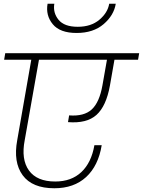

<svg xmlns="http://www.w3.org/2000/svg" viewBox="-20 -1024 763 1025"><path d="M234 -1004H270Q262 -956 292.5 -918.5Q323 -881 395 -881Q466 -881 510.5 -918.5Q555 -956 563 -1004H598Q588 -942 533 -895Q478 -848 389 -848Q300 -848 261.5 -895Q223 -942 234 -1004ZM2 -705 8 -740H723L717 -705H591L567 -568Q547 -457 495 -410.5Q443 -364 343 -372L349 -408Q429 -402 470 -440Q511 -478 527 -569L551 -705H188L112 -276Q92 -173 134.5 -114Q177 -55 275 -55Q361 -55 414.5 -105.5Q468 -156 484 -249H523Q505 -139 440 -79Q375 -19 270 -19Q152 -19 101 -88.5Q50 -158 72 -276L147 -705Z"/></svg>

Font: Poppins ExtraLight
Style: Italic
Weight: 275
Italic angle: -10°
Designer: Ninad Kale (Devanagari), Jonny Pinhorn (Latin)
Foundry: Indian Type Foundry
Version: Version 3.200;PS 1.000;hotconv 16.6.54;makeotf.lib2.5.65590